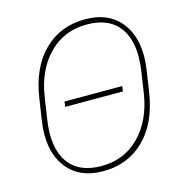

<svg xmlns="http://www.w3.org/2000/svg" viewBox="-108 -819 881 927"><g transform="rotate(-15 333.0 -355.5)"><path d="M114.3 -409.7 98.1 -302.2Q77.1 -165 128.4 -90.6Q179.7 -16.1 293.9 -16.1Q408.2 -16.1 484.6 -94Q561 -171.9 581.1 -302.2L597.2 -409.7Q617.2 -545.9 565.9 -620.4Q514.6 -694.8 400.4 -694.8Q286.1 -694.8 210 -616.9Q133.8 -539.1 114.3 -409.7ZM71.3 -302.2 87.4 -408.7Q109.4 -557.6 191.9 -639.4Q274.4 -721.2 398.4 -721.2Q522.5 -721.2 583.5 -636Q644.5 -550.8 623.5 -408.7L607.4 -302.2Q585 -152.8 502.2 -71.3Q419.4 10.3 295.9 10.3Q172.4 10.3 111.1 -75Q49.8 -160.2 71.3 -302.2ZM485.8 -337.4H197.3L201.2 -363.3H489.7Z"/></g></svg>

Font: Roboto-ThinItalic
Style: Italic
Weight: 250
Italic angle: -12°
Designer: Google
Version: Version 1.100141; 2013; ttfautohint (v0.94.14-c901) -l 8 -r 